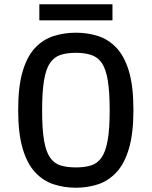

<svg xmlns="http://www.w3.org/2000/svg" viewBox="-20 -864 709 898"><path d="M335 14Q280 14 231 -2Q182 -18 144.5 -58Q107 -98 86 -169Q65 -240 65 -350Q65 -460 86 -530.5Q107 -601 144.5 -640.5Q182 -680 231 -695.5Q280 -711 335 -711Q390 -711 438.5 -695.5Q487 -680 524.5 -640.5Q562 -601 583 -531Q604 -461 604 -350Q604 -240 583 -169Q562 -98 524.5 -58Q487 -18 438.5 -2Q390 14 335 14ZM335 -81Q375 -81 405 -90Q435 -99 454.5 -126.5Q474 -154 483.5 -207Q493 -260 493 -348Q493 -435 484 -488.5Q475 -542 456 -569.5Q437 -597 406.5 -607Q376 -617 335 -617Q292 -617 262.5 -607Q233 -597 214 -569.5Q195 -542 186 -488.5Q177 -435 177 -347Q177 -260 186 -207Q195 -154 214.5 -126.5Q234 -99 264 -90Q294 -81 335 -81ZM164 -769V-844H506V-769Z"/></svg>

Font: Ruda SemiBold
Style: Regular
Weight: 600
Designer: Mariela Monsalve and Angelina Sanchez
Foundry: Mariela Monsalve and Angelina Sanchez
Version: Version 2.001